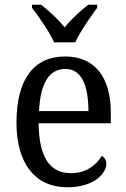

<svg xmlns="http://www.w3.org/2000/svg" viewBox="-20 -786 537 816"><path d="M210 -606H300C320 -651 365 -715 393 -753V-766H355C321 -739 282 -704 255 -670C227 -704 189 -739 155 -766H116V-753C145 -715 190 -651 210 -606ZM266 10C379 10 432 -49 432 -90C432 -107 422 -119 412 -123C390 -85 346 -50 282 -50C193 -50 146 -115 144 -262H451V-306C451 -464 378 -546 257 -546C125 -546 50 -451 50 -264C50 -91 130 10 266 10ZM356 -314H146C151 -430 188 -493 257 -493C329 -493 355 -421 356 -314Z"/></svg>

Font: Noto Serif Georgian SemiCondensed
Style: Regular
Weight: 400
Width: 4
Designer: Monotype Design Team, Akaki Razmadze
Foundry: Google LLC
Version: Version 2.003